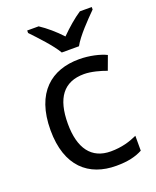

<svg xmlns="http://www.w3.org/2000/svg" viewBox="-144 -850 768 945"><g transform="rotate(-20 240.0 -378.0)"><path d="M238 -606H328C352 -651 415 -715 453 -753V-766H391C356 -743 318 -710 282 -674C249 -710 210 -743 175 -766H115V-753C151 -715 212 -651 238 -606ZM300 10C361 10 402 0 438 -19V-97C401 -80 357 -66 299 -66C198 -66 146 -137 146 -266C146 -400 197 -469 304 -469C341 -469 388 -456 420 -444L447 -517C415 -533 360 -546 306 -546C162 -546 55 -463 55 -265C55 -75 157 10 300 10Z"/></g></svg>

Font: Noto Sans Sunuwar
Style: Regular
Weight: 400
Designer: Anshuman Pandey
Foundry: Jamra Patel LLC
Version: Version 1.000